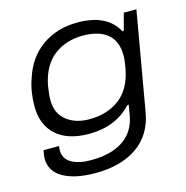

<svg xmlns="http://www.w3.org/2000/svg" viewBox="-107 -639 899 927"><g transform="rotate(-15 343.0 -175.5)"><path d="M258.8 187Q156.2 187 97.2 153.3Q38.1 119.6 38.1 55.2Q38.1 41 43.9 15.1H121.1Q119.1 30.8 119.1 35.2Q119.1 78.6 155.8 99.9Q192.4 121.1 252.9 121.1Q355 121.1 415 80.3Q475.1 39.6 488.8 -38.1Q490.2 -47.4 493.4 -64.5Q496.6 -81.5 498 -90.8H491.2Q411.6 -3.9 277.8 -3.9Q171.4 -3.9 113.8 -55.7Q56.2 -107.4 56.2 -200.2Q56.2 -274.4 78.1 -335Q108.4 -432.1 183.1 -485.1Q257.8 -538.1 360.8 -538.1Q508.8 -538.1 560.1 -440.9H566.9L589.8 -525.9H652.8L566.9 -33.2Q547.9 75.2 466.8 131.1Q385.7 187 258.8 187ZM296.9 -71.8Q386.2 -71.8 447.8 -117.9Q509.3 -164.1 527.8 -262.2Q535.2 -303.7 535.2 -326.2Q535.2 -399.9 491.5 -435.1Q447.8 -470.2 370.1 -470.2Q328.6 -470.2 292.7 -459.2Q256.8 -448.2 226.6 -425.8Q196.3 -403.3 175.3 -366.2Q154.3 -329.1 145 -279.8Q138.2 -236.3 138.2 -210Q138.2 -143.6 182.6 -107.7Q227.1 -71.8 296.9 -71.8Z"/></g></svg>

Font: Archivo Expanded Light
Style: Italic
Weight: 300
Width: 7
Italic angle: -10°
Designer: Hector Gatti
Foundry: Omnibus-Type
Version: Version 2.001